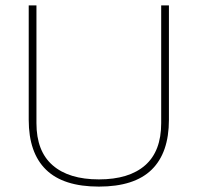

<svg xmlns="http://www.w3.org/2000/svg" viewBox="-20 -678 729 708"><path d="M602.9 -236.2V-658.1H574.4V-223.8Q574.4 -120.4 515.2 -68.5Q455.9 -16.5 344.7 -16.5Q233.9 -16.5 174.2 -68.5Q114.4 -120.4 114.4 -223.8V-658.1H85.9V-236.2Q85.9 -114.4 149.8 -52.2Q213.7 10.1 344.7 10.1Q475.2 10.1 539.1 -52.2Q602.9 -114.4 602.9 -236.2Z"/></svg>

Font: Arad-FD-VF Thin
Style: Regular
Weight: 100
Designer: Mohammad Darvishi
Version: Version 1.010;September 21, 2024;FontCreator 15.0.0.2992 64-